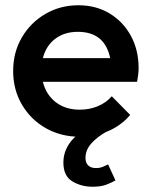

<svg xmlns="http://www.w3.org/2000/svg" viewBox="-20 -510 574 730"><path d="M284 10Q212 10 154.5 -22.5Q97 -55 63.5 -112Q30 -169 30 -240Q30 -311 63 -367.5Q96 -424 152.5 -457Q209 -490 278 -490Q345 -490 396.5 -459Q448 -428 477.5 -374Q507 -320 507 -251Q507 -229 501 -199H143Q155 -150 192 -121.5Q229 -93 283 -93Q320 -93 351.5 -106Q383 -119 405 -144L475 -73Q440 -32 390 -11Q340 10 284 10ZM276 -389Q225 -389 190 -362.5Q155 -336 143 -289H399Q378 -389 276 -389ZM332 200Q289 200 255 179.5Q221 159 221 108Q221 66 247 31Q273 -4 328 -30L386 -10Q350 10 327.5 35Q305 60 305 91Q305 108 315 118.5Q325 129 345 129Q360 129 371.5 124Q383 119 391 115L419 176Q405 184 384.5 192Q364 200 332 200Z"/></svg>

Font: Outfit Medium
Style: Regular
Weight: 500
Designer: Rodrigo Fuenzalida
Foundry: fragTYPE
Version: Version 1.100; ttfautohint (v1.8.4.7-5d5b);gftools[0.9.27]